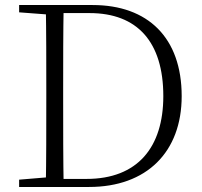

<svg xmlns="http://www.w3.org/2000/svg" viewBox="-20 -743 802 763"><path d="M56 0H198V-40H188L56 -29ZM162 0H233C231 -110 231 -221 231 -357V-383C231 -502 231 -614 233 -723H162C164 -613 164 -502 164 -383V-357C164 -221 164 -110 162 0ZM198 0H334C563 0 702 -139 702 -361C702 -593 568 -723 348 -723H198V-691H336C526 -691 629 -576 629 -361C629 -158 527 -32 324 -32H198ZM56 -694 188 -684H198V-723H56Z"/></svg>

Font: Source Han Serif CN VF
Style: Regular
Weight: 250
Designer: Ryoko NISHIZUKA 西塚涼子 (kana & ideographs); Frank Grießhammer (Latin, Greek & Cyrillic); Wenlong ZHANG 张文龙 (bopomofo); San
Foundry: Adobe
Version: Version 2.002;hotconv 1.1.0;makeotfexe 2.6.0